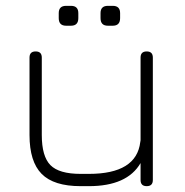

<svg xmlns="http://www.w3.org/2000/svg" viewBox="-20 -637 633 657"><path d="M206 -549Q181 -549 181 -575V-592Q181 -617 206 -617H223Q248 -617 248 -592V-575Q248 -549 223 -549ZM349 -549Q324 -549 324 -575V-592Q324 -617 349 -617H366Q391 -617 391 -592V-575Q391 -549 366 -549ZM81 -440Q81 -461 102 -461Q123 -461 123 -440V-175Q123 -102 152.5 -72Q182 -42 256 -42H284Q447 -42 460 -151Q460 -152 460.5 -154Q461 -156 461 -157V-440Q461 -461 482 -461Q503 -461 503 -440V-21Q503 0 482 0Q461 0 461 -21V-79Q415 0 284 0H256Q164 0 122.5 -42Q81 -84 81 -175Z"/></svg>

Font: Jura Light
Style: Regular
Weight: 300
Designer: Daniel Johnson, Alexei Vanyashin
Foundry: Daniel Johnson
Version: Version 5.103